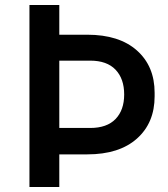

<svg xmlns="http://www.w3.org/2000/svg" viewBox="-20 -750 672 770"><path d="M217.8 0H98.1V-730H217.8V-610.8H330.1Q458 -610.8 529.1 -547.6Q600.1 -484.4 600.1 -377.9V-363.8Q600.1 -257.3 529.1 -194.1Q458 -130.9 330.1 -130.9H217.8ZM341.8 -506.8H217.8V-236.8H341.8Q408.7 -236.8 443.4 -272.7Q478 -308.6 478 -371.1Q478 -434.1 443.4 -470.5Q408.7 -506.8 341.8 -506.8Z"/></svg>

Font: Sora Medium
Style: Regular
Weight: 500
Designer: Jonathan Barnbrook, Julián Moncada
Foundry: Barnbrook Fonts
Version: Version 2.000